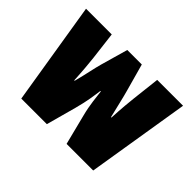

<svg xmlns="http://www.w3.org/2000/svg" viewBox="-110 -712 908 908"><g transform="rotate(45 343.5 -258.5)"><path d="M103 0H274L315 -150C333 -217 337 -255 342 -290H345C350 -255 352 -212 368 -150L406 0H584L668 -517H495L479 -377C476 -351 471 -300 468 -238H465C450 -299 439 -349 430 -380L392 -517H295L256 -380C247 -349 238 -299 222 -238H219C216 -300 211 -351 208 -377L191 -517H19Z"/></g></svg>

Font: Noto Sans Thai UI SemCond Blk
Style: Regular
Weight: 900
Width: 4
Designer: Monotype Design Team
Foundry: Monotype Imaging Inc.
Version: Version 2.000